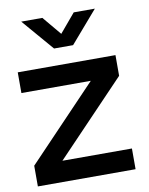

<svg xmlns="http://www.w3.org/2000/svg" viewBox="-86 -833 694 895"><g transform="rotate(-10 261.0 -385.0)"><path d="M77 -770H177L251 -681.5L325.5 -770H425.5L296 -620H206ZM20 0V-98L348.5 -442H20V-540H482.5V-442L153.5 -98H482.5V0Z"/></g></svg>

Font: Vela Sans SemBd
Style: Regular
Weight: 600
Designer: Principal design: Mikhail Sharanda - project Manrope.
Design modification: Ravid Balaliev
Foundry: Mikhail Sharanda
Version: Version 1.001